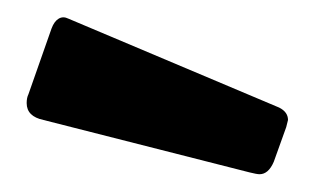

<svg xmlns="http://www.w3.org/2000/svg" viewBox="-20 -772 353 216"><path d="M57 -751 294 -651Q304 -646 304 -637L302 -629L288 -590Q282 -576 272 -576Q269 -576 261 -578L29 -637Q10 -641 10 -656Q10 -662 12 -666L38 -740Q41 -748 46 -751Q51 -754 57 -751Z"/></svg>

Font: Libre Franklin ExtraBold
Style: Regular
Weight: 800
Designer: Pablo Impallari, Rodrigo Fuenzalida
Foundry: Impallari Type
Version: Version 1.002; ttfautohint (v1.5)